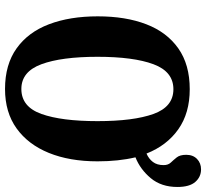

<svg xmlns="http://www.w3.org/2000/svg" viewBox="-48 -762 820 764"><g transform="rotate(90 362.0 -380.0)"><path d="M334 10Q237 10 172.5 -36Q108 -82 76.5 -165Q45 -248 45 -359Q45 -470 76.5 -552Q108 -634 172.5 -679.5Q237 -725 335 -725Q430 -725 494.5 -679.5Q559 -634 591 -553Q612 -562 624.5 -578.5Q637 -595 637 -621Q637 -639 627 -649.5Q617 -660 606.5 -673Q596 -686 596 -711Q596 -738 612.5 -754Q629 -770 654 -770Q684 -770 704 -747Q724 -724 724 -676Q724 -612 689 -570Q654 -528 606 -509Q622 -442 622 -358Q622 -247 588.5 -164.5Q555 -82 491 -36Q427 10 334 10ZM334 -55Q405 -55 433.5 -135Q462 -215 462 -358Q462 -501 433.5 -580.5Q405 -660 335 -660Q265 -660 235.5 -580.5Q206 -501 206 -358Q206 -215 235.5 -135Q265 -55 334 -55Z"/></g></svg>

Font: Noto Serif ExtraCondensed ExtraBold
Style: Regular
Weight: 800
Width: 2
Designer: Monotype Design Team
Foundry: Monotype Imaging Inc.
Version: Version 2.013; ttfautohint (v1.8.4.7-5d5b)